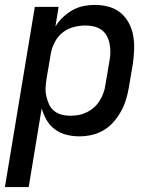

<svg xmlns="http://www.w3.org/2000/svg" viewBox="-27 -548 647 783"><path d="M-7 215 115 -520H212L199 -440Q212 -461 230 -478Q248 -495 269.5 -507Q291 -519 314 -523.5Q337 -528 360 -528Q389 -528 416.5 -520.5Q444 -513 464.5 -496Q485 -479 498 -455Q511 -431 516 -403.5Q521 -376 520 -347Q519 -318 515 -289L498 -189Q494 -165 486.5 -140.5Q479 -116 466 -93Q453 -70 435.5 -50Q418 -30 395 -16.5Q372 -3 346.5 2.5Q321 8 297 8Q269 8 243.5 1.5Q218 -5 197 -20.5Q176 -36 163 -58.5Q150 -81 143 -106L90 215ZM259 -76Q276 -76 293 -79Q310 -82 326.5 -90Q343 -98 356.5 -110Q370 -122 379.5 -137.5Q389 -153 395 -169.5Q401 -186 403 -203L420 -303Q423 -320 423 -337.5Q423 -355 419.5 -371.5Q416 -388 408 -402.5Q400 -417 386.5 -426.5Q373 -436 356 -440Q339 -444 322 -444Q298 -444 273 -437.5Q248 -431 228 -415Q208 -399 196 -375.5Q184 -352 180 -328L163 -228Q160 -210 159 -191.5Q158 -173 162 -155.5Q166 -138 173 -122.5Q180 -107 193.5 -96Q207 -85 224 -80.5Q241 -76 259 -76Z"/></svg>

Font: Iosevka Aile Medium
Style: Italic
Weight: 500
Italic angle: -9°
Designer: Belleve Invis
Foundry: Belleve Invis
Version: Version 31.1.0; ttfautohint (v1.8.4)